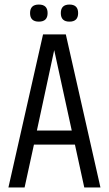

<svg xmlns="http://www.w3.org/2000/svg" viewBox="-20 -823 478 843"><path d="M350 0 309 -188H129L88 0H17L169 -672H269L421 0ZM142 -250H295L218 -603ZM189 -765.5Q189 -728 150.5 -728Q112 -728 112 -765.5Q112 -803 150.5 -803Q189 -803 189 -765.5ZM323 -765.5Q323 -728 285 -728Q247 -728 247 -765.5Q247 -803 285 -803Q323 -803 323 -765.5Z"/></svg>

Font: Khand
Style: Regular
Weight: 400
Designer: Devanagari: Sanchit Sawaria, Jyotish Sonowal; Latin: Satya Rajpurohit
Foundry: Indian Type Foundry
Version: Version 1.101;PS 1.0;hotconv 1.0.78;makeotf.lib2.5.61930; tt